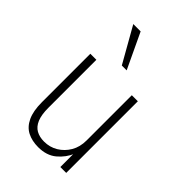

<svg xmlns="http://www.w3.org/2000/svg" viewBox="-220 -824 923 923"><g transform="rotate(45 241.5 -363.0)"><path d="M219 8Q177 8 145.5 -8Q114 -24 96.5 -61Q79 -98 79 -158V-487H120V-161Q120 -113 132 -84.5Q144 -56 166.5 -43.5Q189 -31 220 -31Q259 -31 290.5 -50Q322 -69 341.5 -102Q361 -135 361 -180V-487H402V0H362V-95H366Q348 -52 312 -22Q276 8 219 8ZM226 -554 124 -734H174L259 -554Z"/></g></svg>

Font: Nunito Sans 10pt Condensed ExtraLight
Style: Regular
Weight: 250
Width: 3
Designer: Vernon Adams
Foundry: Vernon Adams
Version: Version 3.101;gftools[0.9.27]